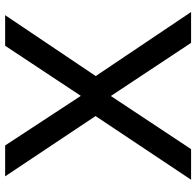

<svg xmlns="http://www.w3.org/2000/svg" viewBox="-28 -716 745 728"><g transform="rotate(-90 344.0 -352.5)"><path d="M26 0 280 -381 281 -342 39 -705H156L344 -418L534 -705H650L406 -342V-381L662 0H545L343 -305H344L142 0Z"/></g></svg>

Font: Nunito Sans 7pt Medium
Style: Regular
Weight: 500
Designer: Vernon Adams
Foundry: Vernon Adams
Version: Version 3.101;gftools[0.9.27]